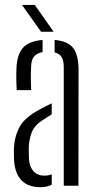

<svg xmlns="http://www.w3.org/2000/svg" viewBox="-20 -772 402 798"><path d="M49.5 -397.5Q48 -422 47.8 -445.2Q47.5 -468.5 48.5 -489Q50.5 -544 74.8 -572.5Q99 -601 157 -606V-555.5Q135.5 -552 123 -538.8Q110.5 -525.5 109.5 -498Q108 -472.5 108.2 -443.2Q108.5 -414 109.5 -397.5ZM245 0V-492.5Q245 -519.5 236.5 -534.2Q228 -549 207 -554.5V-606Q263.5 -601 285 -571.2Q306.5 -541.5 306.5 -482L306 0ZM38.5 -105Q38 -118.5 37.8 -130.5Q37.5 -142.5 38 -157Q41 -208.5 62.8 -246.8Q84.5 -285 145 -317Q156 -323 168.8 -329.8Q181.5 -336.5 195 -342.5V-296.5Q186 -291.5 176.2 -285.2Q166.5 -279 155 -271Q122 -250 111 -219.5Q100 -189 99.5 -156Q99.5 -142 99.8 -130.2Q100 -118.5 100.5 -109Q103 -78 119.5 -60Q136 -42 164 -42Q182 -42 195 -47.5V-4.5Q176 6 148.5 6Q46.5 6 38.5 -105ZM150.5 -640 71.5 -751.5H124.5L203 -640Z"/></svg>

Font: Big Shoulders Stencil Text Light
Style: Regular
Weight: 300
Designer: Patric King
Foundry: XO Type Co
Version: Version 1.000